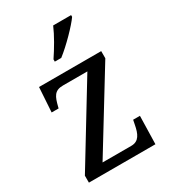

<svg xmlns="http://www.w3.org/2000/svg" viewBox="-187 -860 847 955"><g transform="rotate(-30 236.5 -383.0)"><path d="M191 -619V-606H228C279 -645 353 -721 377 -756V-766H274C255 -721 220 -662 191 -619ZM37 0H419L423 -161H384L379 -136C370 -88 356 -53 311 -53H146L417 -495V-536H60L51 -395H91L93 -403C106 -455 117 -483 167 -483H307L37 -40Z"/></g></svg>

Font: Noto Serif Lao SemiCondensed
Style: Regular
Weight: 400
Width: 4
Designer: Monotype Design Team
Foundry: Monotype Imaging Inc.
Version: Version 2.003